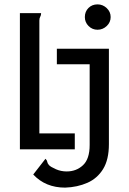

<svg xmlns="http://www.w3.org/2000/svg" viewBox="-20 -683 590 878"><path d="M426 -547Q402 -547 385 -564Q368 -581 368 -605Q368 -630 384.5 -646.5Q401 -663 426 -663Q450 -663 468 -646Q486 -629 486 -605Q486 -581 468 -564Q450 -547 426 -547ZM71 0V-623H168Q168 -613 164 -606.5Q160 -600 160 -589V-73H322V0ZM278 175Q188 175 132 115L188 43Q195 50 196 57Q197 64 204 72Q211 80 236 91Q259 101 285 101Q329 101 359.5 72.5Q390 44 390 -20V-389H240V-460H478V-24Q478 47 451.5 90Q425 133 379.5 153Q334 173 278 175Z"/></svg>

Font: Inconsolata SemiExpanded Medium
Style: Regular
Weight: 500
Width: 6
Monospace: yes
Designer: Raph Levien, Cyreal, Brenton Simpson
Foundry: Raph Levien, Cyreal, Google
Version: Version 3.001; ttfautohint (v1.8.2.53-6de2)